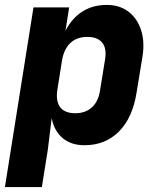

<svg xmlns="http://www.w3.org/2000/svg" viewBox="-27 -580 647 780"><path d="M-7 180 109 -550H254L239 -455Q265 -506 307.5 -533Q350 -560 407 -560Q459 -560 495 -532.5Q531 -505 546.5 -456.5Q562 -408 551 -345L528 -205Q512 -102 456.5 -46Q401 10 316 10Q262 10 227.5 -19Q193 -48 183 -100L167 30L143 180ZM279 -120Q320 -120 346 -143.5Q372 -167 379 -210L400 -340Q407 -384 388 -407Q369 -430 328 -430Q285 -430 259 -405.5Q233 -381 225 -335L206 -215Q199 -169 217.5 -144.5Q236 -120 279 -120Z"/></svg>

Font: JetBrains Mono NL ExtraBold
Style: Italic
Weight: 800
Italic angle: -9°
Monospace: yes
Designer: Philipp Nurullin, Konstantin Bulenkov
Foundry: JetBrains
Version: Version 2.305; ttfautohint (v1.8.4.7-5d5b)